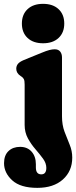

<svg xmlns="http://www.w3.org/2000/svg" viewBox="-78 -708 386 974"><path d="M140.5 -488.5Q90.5 -488.5 61.8 -515.5Q33 -542.5 33 -588.5Q33 -634.5 61.8 -661.5Q90.5 -688.5 140.5 -688.5Q190.5 -688.5 219.2 -661.5Q248 -634.5 248 -588.5Q248 -542.5 219.2 -515.5Q190.5 -488.5 140.5 -488.5ZM236.5 -118Q236.5 -74 249.5 -39.5Q262.5 -5 275.5 26.2Q288.5 57.5 288.5 91.5Q288.5 160 241 202.5Q193.5 245 111.5 245Q26 245 -15.8 207Q-57.5 169 -57.5 120Q-57.5 80 -35 58.5Q-12.5 37 24 37Q61 37 82.5 61.5Q104 86 104 125V141.5Q104 176.5 131.5 176.5Q157 176.5 157 143.5Q157 120 140.5 97.2Q124 74.5 102 49.2Q80 24 63.5 -6.2Q47 -36.5 47 -74.5V-278.5Q47 -298 43.2 -306Q39.5 -314 31 -319.5L26.5 -322.5Q4.5 -337 4.5 -359Q4.5 -373.5 13 -384Q21.5 -394.5 43 -403.5L132.5 -440Q158 -450.5 172.5 -454.2Q187 -458 199.5 -458Q218 -458 227.2 -446.5Q236.5 -435 236.5 -416.5Z"/></svg>

Font: Fraunces 144pt SuperSoft Black
Style: Regular
Weight: 900
Version: Version 1.000;[b76b70a41]